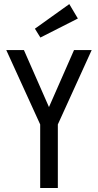

<svg xmlns="http://www.w3.org/2000/svg" viewBox="-20 -937 488 957"><path d="M180.3 0H268.3V-316.7L436.9 -687.3H348.9L224.1 -403.3L99.3 -687.3H11.3L180.3 -316.7ZM181.3 -749.9 368.1 -844.7 325.4 -916.6 154 -794Z"/></svg>

Font: Secuela Black
Style: Regular
Weight: 900
Designer: Fernando Haro
Foundry: deFharo
Version: Version 1.704